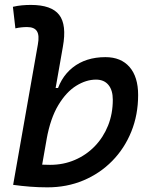

<svg xmlns="http://www.w3.org/2000/svg" viewBox="-20 -763 626 792"><path d="M175.8 9.8Q140.1 9.8 105 7.1Q69.8 4.4 34.2 -0.5L83 -95.2Q114.7 -83 186.5 -83Q241.7 -83 288.8 -103.3Q335.9 -123.5 371.1 -159.9Q406.2 -196.3 425.8 -245.1Q445.3 -293.9 445.3 -351.6Q445.3 -391.1 427.2 -412.8Q409.2 -434.6 376 -434.6Q335.4 -434.6 294.4 -409.2Q253.4 -383.8 220.7 -329.6Q188 -275.4 172.4 -189.5L191.4 -399.9H233.9L208.5 -362.8Q225.6 -441.4 279.8 -484.4Q334 -527.3 415 -527.3Q479 -527.3 514.4 -486.6Q549.8 -445.8 549.8 -371.1Q549.8 -289.6 521.7 -220.2Q493.7 -150.9 442.9 -99.1Q392.1 -47.4 324 -18.8Q255.9 9.8 175.8 9.8ZM107.4 -742.7Q192.4 -742.7 224.1 -701.7Q255.9 -660.6 239.3 -569.8L139.2 0L34.2 -0.5L136.2 -579.6Q143.1 -617.2 132.3 -634.3Q121.6 -651.4 91.8 -651.4Q79.6 -651.4 67.6 -650.1Q55.7 -648.9 43.5 -646L33.2 -734.9Q51.8 -739.3 70.3 -741Q88.9 -742.7 107.4 -742.7Z"/></svg>

Font: Cascadia Code
Style: Italic
Weight: 400
Italic angle: -10°
Designer: Aaron Bell
Foundry: Saja Typeworks
Version: Version 2407.024